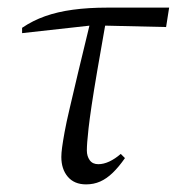

<svg xmlns="http://www.w3.org/2000/svg" viewBox="-20 -472 464 504"><path d="M38 -385V-399Q66 -418 98.5 -429.5Q131 -441 171.5 -446.5Q212 -452 262 -452H424L416 -401L243 -405H218ZM206 12Q175 12 158 -8Q141 -28 141 -60Q141 -70 143 -85Q145 -100 149.5 -125Q154 -150 163 -188Q172 -226 185 -281.5Q198 -337 217 -414L259 -422Q245 -343 235.5 -287.5Q226 -232 220.5 -195Q215 -158 212.5 -135.5Q210 -113 209 -99.5Q208 -86 208 -77Q208 -62 215.5 -51.5Q223 -41 238 -41Q252 -41 267 -48Q282 -55 297 -68L308 -57Q292 -34 276 -18.5Q260 -3 243 4.5Q226 12 206 12Z"/></svg>

Font: Source Serif 4 60pt
Style: Italic
Weight: 400
Italic angle: -12°
Version: Version 4.004;hotconv 1.0.116;makeotfexe 2.5.65601